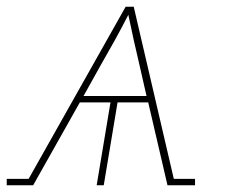

<svg xmlns="http://www.w3.org/2000/svg" viewBox="-54 -550 674 570"><path d="M-34 0V-19H31L319 -530H343L462 -19H525V0H443V-1L386 -246H295L254 0H233L274 -246H183L45 -1V0ZM194 -265H381L361 -353Q352 -391 343.5 -429Q335 -467 327 -506Q307 -467 286 -429Q265 -391 243 -353Z"/></svg>

Font: Iosevka Slab Thin Extended
Style: Italic
Weight: 100
Width: 7
Italic angle: -9°
Monospace: yes
Designer: Belleve Invis
Foundry: Belleve Invis
Version: Version 11.1.0; ttfautohint (v1.8.3)